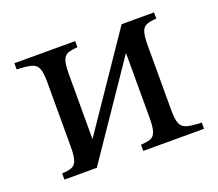

<svg xmlns="http://www.w3.org/2000/svg" viewBox="-83 -554 760 668"><g transform="rotate(-20 297.0 -220.0)"><path d="M483 -339V-101Q483 -66 489.5 -50Q496 -34 514.5 -29Q533 -24 568 -23V0H343V-23Q366 -24 379 -29Q392 -34 397.5 -50Q403 -66 403 -101V-341L171 0H51V-23Q74 -24 87 -29Q100 -34 105.5 -50Q111 -66 111 -101V-339Q111 -374 104.5 -390Q98 -406 79.5 -411Q61 -416 26 -417V-440H251V-417Q229 -416 215.5 -411Q202 -406 196.5 -390Q191 -374 191 -339V-99L423 -440H543V-417Q521 -416 507.5 -411Q494 -406 488.5 -390Q483 -374 483 -339Z"/></g></svg>

Font: Bona Nova SC
Style: Regular
Weight: 400
Designer: Mateusz Machalski
Foundry: Capitalics
Version: Version 4.001; ttfautohint (v1.8.4.7-5d5b)